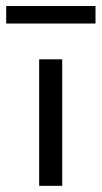

<svg xmlns="http://www.w3.org/2000/svg" viewBox="-79 -603 330 623"><path d="M48.1 0V-410.5H122.9V0ZM-58.9 -526.7V-583.4H230.9V-526.7Z"/></svg>

Font: League Spartan Extralight
Style: Regular
Weight: 200
Foundry: The League of Moveable Type
Version: Version 2.300; ttfautohint (v1.8.3)